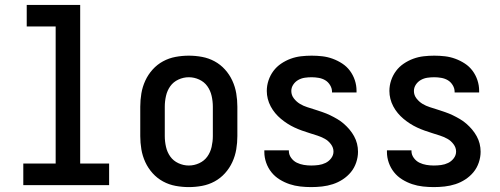

<svg xmlns="http://www.w3.org/2000/svg" viewBox="-20 -755 2040 783"><path d="M75 0V-88H207V-647H89V-735H307V-88H425V0Z M750 8Q723 8 696 3Q669 -2 645 -15Q621 -28 602.5 -48.5Q584 -69 572.5 -94Q561 -119 556.5 -146Q552 -173 552 -200V-320Q552 -347 556.5 -374Q561 -401 572.5 -426Q584 -451 602.5 -471.5Q621 -492 645 -505Q669 -518 696 -523Q723 -528 750 -528Q777 -528 804 -523Q831 -518 855 -505Q879 -492 897.5 -471.5Q916 -451 927.5 -426Q939 -401 943.5 -374Q948 -347 948 -320V-200Q948 -173 943.5 -146Q939 -119 927.5 -94Q916 -69 897.5 -48.5Q879 -28 855 -15Q831 -2 804 3Q777 8 750 8ZM750 -80Q772 -80 792.5 -89.5Q813 -99 825.5 -116.5Q838 -134 843 -156Q848 -178 848 -200V-320Q848 -342 843 -364Q838 -386 825.5 -403.5Q813 -421 792.5 -430.5Q772 -440 750 -440Q728 -440 707.5 -430.5Q687 -421 674.5 -403.5Q662 -386 657 -364Q652 -342 652 -320V-200Q652 -178 657 -156Q662 -134 674.5 -116.5Q687 -99 707.5 -89.5Q728 -80 750 -80Z M1249 8Q1227 8 1204.5 5.5Q1182 3 1161 -4Q1140 -11 1120.5 -23Q1101 -35 1087 -52.5Q1073 -70 1065.5 -91.5Q1058 -113 1058 -135V-142H1158V-139Q1158 -124 1167.5 -111Q1177 -98 1190.5 -91.5Q1204 -85 1219 -82.5Q1234 -80 1249 -80Q1264 -80 1279 -82Q1294 -84 1307.5 -90.5Q1321 -97 1330.5 -109.5Q1340 -122 1340 -137Q1340 -153 1329.5 -167Q1319 -181 1304.5 -189Q1290 -197 1274.5 -202Q1259 -207 1243 -212Q1227 -217 1211.5 -222.5Q1196 -228 1181 -235Q1166 -242 1152 -251Q1138 -260 1125.5 -270.5Q1113 -281 1102.5 -293.5Q1092 -306 1084 -321Q1076 -336 1072 -352Q1068 -368 1068 -384Q1068 -406 1075 -427Q1082 -448 1095 -465.5Q1108 -483 1126.5 -495.5Q1145 -508 1165.5 -515.5Q1186 -523 1207.5 -525.5Q1229 -528 1251 -528Q1273 -528 1294.5 -525.5Q1316 -523 1336.5 -515.5Q1357 -508 1375.5 -496Q1394 -484 1407 -466.5Q1420 -449 1427 -428Q1434 -407 1434 -385V-378H1334V-381Q1334 -395 1326 -408Q1318 -421 1306 -428Q1294 -435 1279.5 -437.5Q1265 -440 1251 -440Q1237 -440 1223 -438Q1209 -436 1196.5 -429Q1184 -422 1176 -410Q1168 -398 1168 -384Q1168 -367 1178.5 -353.5Q1189 -340 1203 -331.5Q1217 -323 1233 -318Q1249 -313 1264.5 -308Q1280 -303 1296 -297.5Q1312 -292 1326.5 -285Q1341 -278 1355.5 -269.5Q1370 -261 1382.5 -250Q1395 -239 1405.5 -226.5Q1416 -214 1424 -199.5Q1432 -185 1436 -169Q1440 -153 1440 -136Q1440 -114 1432.5 -92Q1425 -70 1411 -53Q1397 -36 1378 -23.5Q1359 -11 1337.5 -4Q1316 3 1293.5 5.5Q1271 8 1249 8Z M1749 8Q1727 8 1704.5 5.5Q1682 3 1661 -4Q1640 -11 1620.5 -23Q1601 -35 1587 -52.5Q1573 -70 1565.5 -91.5Q1558 -113 1558 -135V-142H1658V-139Q1658 -124 1667.5 -111Q1677 -98 1690.5 -91.5Q1704 -85 1719 -82.5Q1734 -80 1749 -80Q1764 -80 1779 -82Q1794 -84 1807.5 -90.5Q1821 -97 1830.5 -109.5Q1840 -122 1840 -137Q1840 -153 1829.5 -167Q1819 -181 1804.5 -189Q1790 -197 1774.5 -202Q1759 -207 1743 -212Q1727 -217 1711.5 -222.5Q1696 -228 1681 -235Q1666 -242 1652 -251Q1638 -260 1625.5 -270.5Q1613 -281 1602.5 -293.5Q1592 -306 1584 -321Q1576 -336 1572 -352Q1568 -368 1568 -384Q1568 -406 1575 -427Q1582 -448 1595 -465.5Q1608 -483 1626.5 -495.5Q1645 -508 1665.5 -515.5Q1686 -523 1707.5 -525.5Q1729 -528 1751 -528Q1773 -528 1794.5 -525.5Q1816 -523 1836.5 -515.5Q1857 -508 1875.5 -496Q1894 -484 1907 -466.5Q1920 -449 1927 -428Q1934 -407 1934 -385V-378H1834V-381Q1834 -395 1826 -408Q1818 -421 1806 -428Q1794 -435 1779.5 -437.5Q1765 -440 1751 -440Q1737 -440 1723 -438Q1709 -436 1696.5 -429Q1684 -422 1676 -410Q1668 -398 1668 -384Q1668 -367 1678.5 -353.5Q1689 -340 1703 -331.5Q1717 -323 1733 -318Q1749 -313 1764.5 -308Q1780 -303 1796 -297.5Q1812 -292 1826.5 -285Q1841 -278 1855.5 -269.5Q1870 -261 1882.5 -250Q1895 -239 1905.5 -226.5Q1916 -214 1924 -199.5Q1932 -185 1936 -169Q1940 -153 1940 -136Q1940 -114 1932.5 -92Q1925 -70 1911 -53Q1897 -36 1878 -23.5Q1859 -11 1837.5 -4Q1816 3 1793.5 5.5Q1771 8 1749 8Z"/></svg>

Font: Iosevka Semibold
Style: Regular
Weight: 600
Monospace: yes
Designer: Belleve Invis
Foundry: Belleve Invis
Version: Version 33.2.3; ttfautohint (v1.8.4)